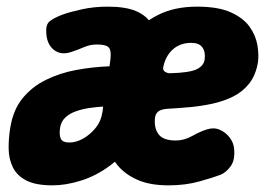

<svg xmlns="http://www.w3.org/2000/svg" viewBox="-20 -539 807 578"><path d="M487.6 19Q432.4 19 395.1 2.9Q357.8 -13.2 334.8 -40.4Q311.8 -67.6 301.3 -99.7Q290.8 -131.8 288.9 -164.7Q287 -197.6 291.4 -225L295.4 -250Q302 -292 320.5 -338.8Q339 -385.6 371.6 -426.5Q404.2 -467.4 454.2 -493.2Q504.2 -519 573.2 -519Q637.2 -519 675.2 -501.7Q713.2 -484.4 731.7 -458Q750.2 -431.6 754.9 -403Q759.6 -374.4 756.6 -352Q750.2 -313 730.3 -287.7Q710.4 -262.4 681.3 -248.1Q652.2 -233.8 618 -226.5Q583.8 -219.2 549 -216.2Q514.2 -213.2 482.8 -211.4Q463.4 -209.6 455.9 -202.9Q448.4 -196.2 446.8 -185.8Q443 -154.2 457.1 -135.1Q471.2 -116 509.2 -116Q534 -116 558.9 -129.8Q583.8 -143.6 602.2 -149.2Q623.2 -156.2 641.2 -148.6Q659.2 -141 671.5 -124.8Q683.8 -108.6 685 -89.2Q687.6 -56 673.9 -37.9Q660.2 -19.8 644.4 -13Q624.6 -5.4 581.7 6.8Q538.8 19 487.6 19ZM494.2 -318.6Q551.4 -320.2 572.7 -330.8Q594 -341.4 596.2 -360.8Q599 -383 589.1 -396.5Q579.2 -410 556.2 -410Q521.6 -410 499.4 -389.4Q477.2 -368.8 471 -334.6Q470.4 -326.4 478 -322.2Q485.6 -318 494.2 -318.6ZM138.2 19Q87.6 19 59.2 4.3Q30.8 -10.4 18.6 -35.6Q6.4 -60.8 6 -91.7Q5.6 -122.6 11 -155Q19.6 -208.4 48 -243.2Q76.4 -278 118.3 -298.6Q160.2 -319.2 209.7 -328.4Q259.2 -337.6 309.6 -339.4Q314 -366.4 313 -380.5Q312 -394.6 302.7 -399.8Q293.4 -405 270.8 -405Q251.2 -405 232.8 -397Q214.4 -389 195.4 -382.8Q164 -372 142.7 -388.5Q121.4 -405 119.4 -438.8Q119.8 -438.6 119.6 -438.8Q119.4 -439 119.4 -438.8Q117 -464.4 129.3 -474.7Q141.6 -485 168.8 -495.2Q191 -503.2 227.1 -511.1Q263.2 -519 303.8 -519Q357.8 -519 389 -505.8Q420.2 -492.6 433.9 -469.6Q447.6 -446.6 449.5 -415.6Q451.4 -384.6 446.2 -349Q441 -313.4 435 -275L431 -249Q419 -176.2 387.5 -125.2Q356 -74.2 313.5 -42.2Q271 -10.2 224.8 4.4Q178.6 19 138.2 19ZM189.2 -110Q209.2 -110 230.1 -121.7Q251 -133.4 267.6 -153.6Q284.2 -173.8 288 -200L291.2 -218.2Q270.2 -217 248.6 -213.8Q227 -210.6 208 -203.8Q189 -197 176.6 -185.2Q164.2 -173.4 161 -155Q157.6 -132.8 163 -121.4Q168.4 -110 189.2 -110Z"/></svg>

Font: Winky Sans
Style: Italic
Weight: 400
Italic angle: -8.97852°
Designer: Simon Atzbach
Foundry: typofactur
Version: Version 1.205